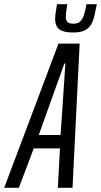

<svg xmlns="http://www.w3.org/2000/svg" viewBox="-61 -896 482 916"><path d="M-41 0 218 -688H319L285 0H215L225 -188H100L29 0ZM124 -252H228L251 -593H246ZM289 -741Q255 -741 236 -748.5Q217 -756 209.5 -771Q202 -786 202 -806Q202 -821 205 -838.5Q208 -856 211 -876H260Q257 -858 255 -842.5Q253 -827 253 -815Q253 -800 260.5 -791.5Q268 -783 288 -783Q310 -783 321.5 -793.5Q333 -804 339.5 -825Q346 -846 352 -876H401Q395 -846 389.5 -821.5Q384 -797 373.5 -779Q363 -761 343 -751Q323 -741 289 -741Z"/></svg>

Font: Saira UltraCondensed Medium
Style: Italic
Weight: 500
Width: 1
Italic angle: -12°
Designer: Hector Gatti with collaboration of the Omnibus-Type team
Foundry: Omnibus-Type
Version: Version 1.101